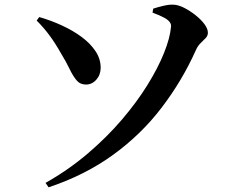

<svg xmlns="http://www.w3.org/2000/svg" viewBox="-20 -760 1040 822"><path d="M175 23Q274 -33 356 -103Q438 -173 502 -248Q566 -323 611.5 -396.5Q657 -470 682.5 -534Q708 -598 712 -644Q714 -655 707 -665Q700 -675 682.5 -684.5Q665 -694 633 -706L636 -723Q654 -729 679 -735Q704 -741 723 -740Q744 -739 768.5 -726.5Q793 -714 816.5 -695.5Q840 -677 855 -657Q870 -637 870 -620Q870 -607 860.5 -597Q851 -587 838.5 -575Q826 -563 818 -544Q759 -413 671.5 -298.5Q584 -184 464 -97Q344 -10 188 42ZM348 -398Q323 -398 307.5 -416.5Q292 -435 277.5 -465.5Q263 -496 242 -530Q218 -573 193 -607Q168 -641 137 -672L148 -687Q197 -673 244 -651.5Q291 -630 328.5 -602.5Q366 -575 388.5 -541.5Q411 -508 411 -470Q411 -440 392.5 -419Q374 -398 348 -398Z"/></svg>

Font: Noto Serif SC ExtraLight
Style: Bold
Weight: 700
Version: Version 2.002-H1;hotconv 1.1.0;makeotfexe 2.6.0